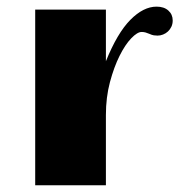

<svg xmlns="http://www.w3.org/2000/svg" viewBox="-20 -550 533 570"><path d="M84.5 -521.5H294.4V-368.2Q328.1 -451.7 366.9 -491Q405.8 -530.3 444.8 -530.3Q466.8 -530.3 479.7 -518.8Q492.7 -507.3 492.7 -489.3Q492.7 -479 488.8 -470.7Q484.9 -462.4 478.5 -456.5Q472.2 -450.7 464.1 -447.5Q456.1 -444.3 447.8 -444.3Q441.9 -444.3 436.8 -445.1Q431.6 -445.8 422.9 -449.7Q417.5 -452.1 412.1 -453.6Q406.7 -455.1 400.4 -455.1Q387.7 -455.1 369.6 -436.3Q351.6 -417.5 335 -384.3Q318.4 -351.1 306.4 -306.2Q294.4 -261.2 294.4 -208.5V0H84.5Z"/></svg>

Font: Limelight
Style: Regular
Weight: 400
Designer: Nicole Fally with help from Eben Sorkin
Foundry: Nicole Fally with help from Eben Sorkin
Version: Version 1.002